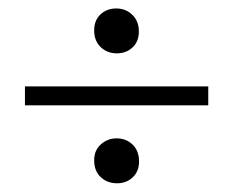

<svg xmlns="http://www.w3.org/2000/svg" viewBox="-20 -535 548 451"><path d="M254.4 -409.7Q231.9 -409.7 216.6 -424.3Q201.2 -439 201.2 -463.4Q201.2 -487.3 216.1 -501.2Q231 -515.1 252.9 -515.1Q275.4 -515.1 290.8 -500.2Q306.2 -485.4 306.2 -460.9Q306.2 -437.5 291.3 -423.6Q276.4 -409.7 254.4 -409.7ZM38.6 -287.6V-332H469.2V-287.6ZM254.9 -104.5Q231.9 -104.5 216.6 -118.9Q201.2 -133.3 201.2 -158.7Q201.2 -181.6 216.8 -195.8Q232.4 -210 253.9 -210Q276.4 -210 291.5 -195.3Q306.6 -180.7 306.6 -155.8Q306.6 -132.3 291.7 -118.4Q276.9 -104.5 254.9 -104.5Z"/></svg>

Font: Elstob 14pt Medium
Style: Regular
Weight: 500
Designer: Peter S. Baker
Version: Version 1.015